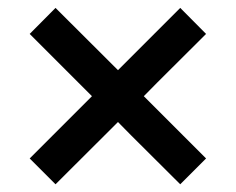

<svg xmlns="http://www.w3.org/2000/svg" viewBox="-20 -550 612 498"><path d="M124 -72 57 -139 218.5 -300.5 183.5 -335.5 57 -462 124 -529.5 286 -368 447.5 -529.5 514.5 -462 387.5 -335.5 353 -300.5 387.5 -266 514.5 -139 447.5 -72 320 -199 286 -233.5Z"/></svg>

Font: Commissioner Medium
Style: Regular
Weight: 500
Designer: Kostas Bartsokas
Foundry: Kostas Bartsokas
Version: Version 1.000; ttfautohint (v1.8.3)